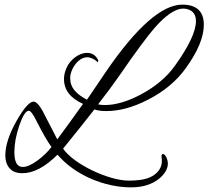

<svg xmlns="http://www.w3.org/2000/svg" viewBox="-20 -699 899 828"><path d="M859 -592C859 -650 828 -679 766 -679C679 -679 568 -582 435 -387C404 -342 378 -302 355 -269C307 -294 283 -323 283 -358C279 -392 314 -453 357 -452C372 -452 390 -442 400 -432C403 -430 405 -436 403 -440C393 -461 377 -471 355 -471C320 -471 281 -441 266 -404C259 -388 256 -373 256 -358C256 -311 283 -276 338 -251C299 -196 262 -145 227 -98L164 -220C149 -247 136 -261 123 -261C105 -258 81 -230 51 -177C19 -120 3 -71 3 -29C3 4 15 27 38 40C48 45 61 48 76 48C124 48 175 21 228 -32C304 57 432 109 545 109C596 109 636 96 667 71C692 50 704 28 704 5C704 -7 695 -35 682 -35C679 -35 675 -30 677 -20C678 -15 678 -9 678 -4C678 21 664 46 634 62C607 77 568 80 536 80C449 80 299 10 252 -58C307 -126 352 -182 387 -227C402 -222 420 -220 439 -220C494 -220 554 -236 618 -269C687 -304 742 -350 782 -406C833 -477 859 -539 859 -592ZM790 -659C813 -652 825 -635 825 -608C825 -564 795 -500 734 -415C699 -366 650 -325 588 -292C530 -261 478 -246 432 -246C421 -246 412 -247 403 -249C438 -294 470 -337 497 -376C565 -475 615 -542 646 -578C695 -634 737 -662 770 -662C777 -662 784 -661 790 -659ZM202 -65C185 -43 165 -24 142 -7C116 12 95 21 78 21C54 21 42 0 42 -43C42 -78 49 -116 63 -157C77 -198 90 -219 102 -221C110 -224 122 -209 137 -178C162 -129 183 -91 202 -65Z"/></svg>

Font: AlexBrush
Style: Regular
Weight: 400
Designer: Robert E. Leuschke
Foundry: Robert E. Leuschke
Version: Version 1.001